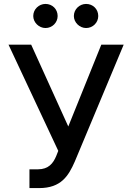

<svg xmlns="http://www.w3.org/2000/svg" viewBox="-20 -957 680 987"><path d="M131.4 9.9H181.1C294.7 9.9 332.4 -53.6 364.3 -126.1L615.8 -727.3H500.7L331 -306.8L140.3 -727.3H23.8L279.5 -181.5L269.2 -155.5C253.6 -117.5 229.4 -86.6 175.1 -86.6H131.4ZM150.9 -874.6C150.9 -841.6 180.4 -812.9 213.8 -812.9C249.3 -812.9 276.3 -841.6 276.3 -874.6C276.3 -909.8 249.3 -936.8 213.8 -936.8C180.4 -936.8 150.9 -909.8 150.9 -874.6ZM359.7 -874.6C359.7 -841.6 389.2 -812.9 422.6 -812.9C458.1 -812.9 485.1 -841.6 485.1 -874.6C485.1 -909.8 458.1 -936.8 422.6 -936.8C389.2 -936.8 359.7 -909.8 359.7 -874.6Z"/></svg>

Font: Margiela Sans Medium
Style: Regular
Weight: 500
Designer: Stefan Endress, Andreas Faust
Version: Version 1.100;FEAKit 1.0